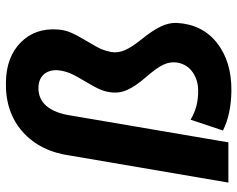

<svg xmlns="http://www.w3.org/2000/svg" viewBox="-98 -704 812 657"><g transform="rotate(-90 308.5 -375.0)"><path d="M150.4 0H12.7L104.5 -537.6Q118.7 -644 186.5 -704.1Q254.4 -764.2 358.4 -761.2Q443.4 -759.3 492.7 -710.2Q542 -661.1 536.6 -584.5Q535.2 -562 527.3 -542.2Q519.5 -522.5 497.6 -485.8Q475.6 -449.2 469.2 -434.1Q462.9 -418.9 459.5 -400.9Q455.6 -378.4 465.6 -354.7Q475.6 -331.1 504.9 -294.7Q534.2 -258.3 547.1 -230.7Q560.1 -203.1 559.1 -177.2Q554.7 -89.8 491 -39.3Q427.2 11.2 327.1 10.3Q246.1 9.3 190.9 -18.6L228 -129.4Q271.5 -102.5 328.1 -103.5Q363.3 -103.5 390.1 -122.1Q417 -140.6 423.3 -174.3Q427.2 -197.8 416.7 -221.2Q406.2 -244.6 374 -281.5Q341.8 -318.4 329.1 -347.7Q319.3 -370.1 320.8 -394.5Q322.3 -416.5 330.1 -435.8Q337.9 -455.1 358.6 -489.5Q379.4 -523.9 386.7 -541.5Q394 -559.1 396.5 -578.1Q400.4 -608.4 385.5 -628.4Q370.6 -648.4 339.8 -649.9Q299.8 -651.4 274.9 -622.6Q250 -593.8 241.7 -536.1Z"/></g></svg>

Font: RobotoInd
Style: Bold Italic
Weight: 700
Italic angle: -12°
Designer: Google
Version: Version 2.001150; 2014